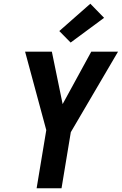

<svg xmlns="http://www.w3.org/2000/svg" viewBox="-20 -1013 655 1033"><path d="M177 0 229 -313 115 -735H259L317 -453L471 -735H615L361 -302L311 0ZM360 -784 299 -846 466 -993 540 -917Z"/></svg>

Font: Iosevka XBd Ex Obl
Style: Regular
Weight: 800
Width: 7
Italic angle: -9°
Monospace: yes
Designer: Belleve Invis
Foundry: Belleve Invis
Version: Version 32.5.0; ttfautohint (v1.8.4)